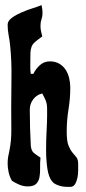

<svg xmlns="http://www.w3.org/2000/svg" viewBox="-20 -726 338 754"><path d="M143 -706Q145 -698 146 -690.5Q147 -683 147 -675Q147 -662 143 -650.5Q139 -639 139 -625Q139 -614 141 -604Q143 -594 146 -583Q128 -570 118 -561.5Q108 -553 104 -542.5Q100 -532 99.5 -518Q99 -504 99 -481Q99 -470 99 -458.5Q99 -447 101 -436H111Q120 -455 136.5 -470Q153 -485 176 -485Q197 -485 212.5 -476Q228 -467 237.5 -452.5Q247 -438 251.5 -419.5Q256 -401 256 -383Q256 -339 249 -296.5Q242 -254 242 -209Q242 -172 249 -154.5Q256 -137 264.5 -127Q273 -117 280 -108.5Q287 -100 287 -81Q287 -72 287 -57Q287 -42 284 -27.5Q281 -13 274.5 -2.5Q268 8 255 8Q247 8 237 7.5Q227 7 217.5 4.5Q208 2 199.5 -2Q191 -6 185 -13Q171 -30 166 -64Q161 -98 161 -136.5Q161 -175 163 -212Q165 -249 165 -272Q165 -289 165 -299Q165 -309 163.5 -317.5Q162 -326 158 -335Q154 -344 146 -359Q124 -354 110.5 -336Q97 -318 97 -296Q97 -260 98 -224.5Q99 -189 101 -153Q103 -133 114 -124.5Q125 -116 139 -107Q137 -87 137.5 -66.5Q138 -46 135 -30Q132 -14 122 -4Q112 6 89 6Q72 6 56.5 -0.5Q41 -7 27 -16Q18 -31 14 -49Q10 -67 10 -84Q10 -98 12 -110Q14 -122 17 -135Q25 -173 24.5 -218Q24 -263 24 -303Q24 -363 25 -424Q26 -485 20 -545Q18 -566 14 -587Q10 -608 10 -629Q10 -644 26.5 -656Q43 -668 65 -677.5Q87 -687 109.5 -694Q132 -701 143 -706Z"/></svg>

Font: Reclame
Style: Regular
Weight: 400
Designer: Peter Wiegel
Foundry: Peter Wiegel
Version: Version 1.000